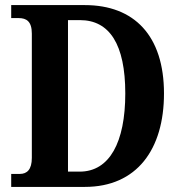

<svg xmlns="http://www.w3.org/2000/svg" viewBox="-20 -734 711 754"><path d="M24 0H313C518 0 624 -148 624 -367C624 -594 507 -714 313 -714H24V-663H53C84 -663 105 -650 105 -602V-114C105 -68 86 -51 58 -51H24ZM293 -60H247V-655H294C410 -655 472 -560 472 -367C472 -175 410 -60 293 -60Z"/></svg>

Font: Noto Serif Sinhala Condensed
Style: Bold
Weight: 700
Width: 3
Designer: Jelle Bosma - Monotype Design Team
Foundry: Monotype Imaging Inc.
Version: Version 2.007